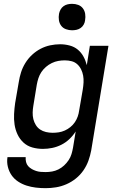

<svg xmlns="http://www.w3.org/2000/svg" viewBox="-20 -769 640 1002"><path d="M218 213Q192 213 167 210Q142 207 118.5 199.5Q95 192 74.5 178.5Q54 165 40.5 145.5Q27 126 21 101.5Q15 77 19 51H114Q113 64 116 76.5Q119 89 127 98Q135 107 145.5 113Q156 119 168 123Q180 127 192.5 128Q205 129 218 129Q235 129 252 126Q269 123 285 115Q301 107 314.5 94.5Q328 82 338 67Q348 52 353 35.5Q358 19 361 2L375 -83Q361 -61 342 -43Q323 -25 300 -13.5Q277 -2 252.5 3Q228 8 204 8Q175 8 148.5 0.5Q122 -7 102.5 -25Q83 -43 71.5 -67.5Q60 -92 56 -119Q52 -146 53.5 -174.5Q55 -203 59 -231L78 -341Q82 -367 90 -392Q98 -417 112.5 -440.5Q127 -464 147.5 -483Q168 -502 192 -514.5Q216 -527 242 -532.5Q268 -538 294 -538Q319 -538 343.5 -531.5Q368 -525 386 -510Q404 -495 415.5 -474Q427 -453 433 -429L449 -530H546L456 16Q451 43 441.5 69.5Q432 96 415.5 120Q399 144 376 162.5Q353 181 326.5 192.5Q300 204 272.5 208.5Q245 213 218 213ZM255 -76Q271 -76 287 -78.5Q303 -81 318.5 -88Q334 -95 347.5 -106Q361 -117 370.5 -131Q380 -145 385.5 -160.5Q391 -176 393 -192Q398 -219 402.5 -246.5Q407 -274 412 -302Q415 -320 416 -338.5Q417 -357 414 -374Q411 -391 403.5 -406.5Q396 -422 383.5 -433.5Q371 -445 354 -449.5Q337 -454 318 -454Q301 -454 284 -451Q267 -448 250.5 -440Q234 -432 220 -420Q206 -408 196 -393Q186 -378 180.5 -361Q175 -344 172 -327L154 -217Q151 -200 150.5 -182Q150 -164 154 -147.5Q158 -131 167 -116.5Q176 -102 189.5 -93Q203 -84 220 -80Q237 -76 255 -76ZM356 -611Q340 -611 324.5 -616.5Q309 -622 299.5 -634.5Q290 -647 287.5 -663.5Q285 -680 288 -697Q290 -708 296 -719Q302 -730 312 -737Q322 -744 333.5 -746.5Q345 -749 356 -749Q373 -749 388 -743.5Q403 -738 412.5 -725.5Q422 -713 424.5 -696.5Q427 -680 424 -663Q423 -652 417 -641Q411 -630 401 -623Q391 -616 379.5 -613.5Q368 -611 356 -611Z"/></svg>

Font: Iosevka Curly MdExObl
Style: Regular
Weight: 500
Width: 7
Italic angle: -9°
Monospace: yes
Designer: Belleve Invis
Foundry: Belleve Invis
Version: Version 11.1.0; ttfautohint (v1.8.3)